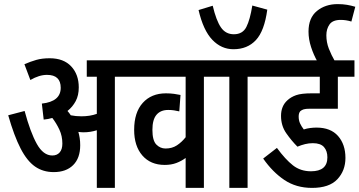

<svg xmlns="http://www.w3.org/2000/svg" viewBox="-20 -916 1752 936"><path d="M371 -208Q371 -145 336.5 -111Q302 -77 242 -77Q190 -77 151 -104Q112 -131 80.5 -192Q49 -253 20 -354L100 -375Q128 -271 159.5 -214.5Q191 -158 235 -158Q258 -158 271 -173Q284 -188 284 -216Q284 -253 269.5 -284Q255 -315 235 -341Q215 -335 193 -333L184 -411Q276 -421 276 -488Q276 -551 209 -551Q171 -551 128 -526L99 -603Q129 -616 157 -624Q185 -632 222 -632Q290 -632 327 -592.5Q364 -553 364 -490Q364 -451 349 -423Q334 -395 309 -375Q318 -365 325 -354Q349 -349 377 -349Q419 -349 452 -361V-542H403V-622H615V-542H540V0H452V-281Q436 -276 420 -273.5Q404 -271 387 -271Q376 -271 362 -273Q366 -259 368.5 -243Q371 -227 371 -208Z M1048 -542H974V0H885V-146Q865 -131 840 -121.5Q815 -112 783 -112Q714 -112 674 -158Q634 -204 634 -283Q634 -368 676 -414.5Q718 -461 789 -461Q810 -461 828.5 -458.5Q847 -456 860 -453L854 -373Q841 -376 828.5 -378Q816 -380 800 -380Q763 -380 743 -356.5Q723 -333 723 -283Q723 -231 742 -211.5Q761 -192 787 -192Q819 -192 842.5 -207.5Q866 -223 885 -247V-542H603V-622H1048Z M1187 -542V0H1098V-542H1036V-622H1261V-542ZM1283 -869Q1269 -765 1227.5 -720.5Q1186 -676 1118 -676Q1059 -676 1015 -722Q971 -768 948 -867L1017 -888Q1034 -816 1057 -782.5Q1080 -749 1120 -749Q1163 -749 1181 -784.5Q1199 -820 1210 -889Z M1505 -218Q1486 -218 1467.5 -213.5Q1449 -209 1430 -201Q1401 -230 1375.5 -266.5Q1350 -303 1350 -351Q1350 -399 1381 -427Q1398 -443 1423.5 -452Q1449 -461 1499 -461H1539V-542H1249V-622H1708V-542H1627V-386H1490Q1470 -386 1460.5 -383Q1451 -380 1444 -374Q1436 -365 1436 -348Q1436 -329 1443 -314Q1450 -299 1461 -285Q1476 -290 1492.5 -292Q1509 -294 1523 -294Q1592 -294 1628 -253Q1664 -212 1664 -146Q1664 -84 1624.5 -42Q1585 0 1501 0Q1424 0 1366.5 -38.5Q1309 -77 1263 -143L1330 -195Q1371 -139 1408 -110Q1445 -81 1496 -81Q1576 -81 1576 -149Q1576 -180 1559.5 -199Q1543 -218 1505 -218Z M1528 -615Q1509 -648 1496.5 -686.5Q1484 -725 1484 -762Q1484 -829 1525 -862.5Q1566 -896 1626 -896Q1651 -896 1671.5 -892.5Q1692 -889 1712 -883L1693 -811Q1667 -819 1641 -819Q1602 -819 1586.5 -797Q1571 -775 1571 -744Q1571 -710 1583 -679Q1595 -648 1614 -615Z"/></svg>

Font: Noto Sans ExtraCondensed Medium
Style: Regular
Weight: 500
Width: 2
Designer: Monotype Design Team
Foundry: Monotype Imaging Inc.
Version: Version 2.013; ttfautohint (v1.8.4.7-5d5b)